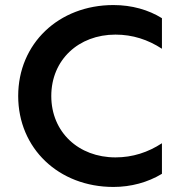

<svg xmlns="http://www.w3.org/2000/svg" viewBox="-20 -730 710 760"><path d="M429 10C498 10 565 -8 621 -42V-163C566 -127 505 -107 437 -107C291 -107 183 -207 183 -350C183 -493 291 -593 437 -593C505 -593 566 -573 621 -537V-658C568 -691 502 -710 429 -710C212 -710 52 -557 52 -350C52 -143 212 10 429 10Z"/></svg>

Font: Chess Sans SemiBold
Style: Regular
Weight: 600
Designer: Wolf Bōese
Foundry: Wolf Bōese
Version: Version 7.223;Glyphs 3.3 (3306)